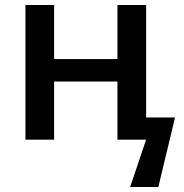

<svg xmlns="http://www.w3.org/2000/svg" viewBox="-20 -560 738 770"><path d="M82 0H197V-233H451V0H566L502 190H615L682 -89H566V-540H451V-323H197V-540H82Z"/></svg>

Font: OpenSansMMV
Style: Semibold
Weight: 600
Designer: Steve Matteson
Foundry: Ascender Corporation
Version: Version 6.000